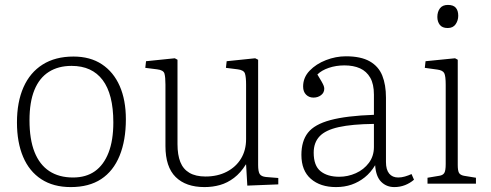

<svg xmlns="http://www.w3.org/2000/svg" viewBox="-20 -747 1996 781"><path d="M268 14Q197 14 148 -18Q99 -50 74 -109Q49 -168 49 -249Q49 -332 75.5 -392Q102 -452 153.5 -484.5Q205 -517 279 -517Q347 -517 394.5 -485.5Q442 -454 467 -397Q492 -340 492 -262Q492 -176 466.5 -113.5Q441 -51 391.5 -18.5Q342 14 268 14ZM277 -25Q330 -25 366 -50.5Q402 -76 421.5 -126Q441 -176 441 -249Q441 -307 430 -350Q419 -393 397.5 -421.5Q376 -450 344.5 -464.5Q313 -479 271 -479Q217 -479 178.5 -454.5Q140 -430 120 -381Q100 -332 100 -258Q100 -180 120.5 -128.5Q141 -77 180.5 -51Q220 -25 277 -25Z M812 14Q736 14 694.5 -27Q653 -68 653 -153V-403Q653 -433 649 -447.5Q645 -462 619 -465L571 -471L574 -498L691 -510L702 -504V-161Q702 -117 713.5 -88Q725 -59 750.5 -44Q776 -29 816 -29Q865 -29 902.5 -48.5Q940 -68 960.5 -102Q981 -136 981 -181V-403Q981 -433 976.5 -447.5Q972 -462 947 -465L899 -471L902 -498L1018 -510L1030 -504V-76Q1030 -49 1036.5 -39Q1043 -29 1062 -27L1112 -23V3L986 8L981 -78H980Q959 -44 932 -23.5Q905 -3 875 5.5Q845 14 812 14Z M1347 14Q1283 14 1244.5 -19.5Q1206 -53 1206 -117Q1206 -173 1232.5 -207Q1259 -241 1324 -258.5Q1389 -276 1501 -280V-362Q1501 -405 1486 -431Q1471 -457 1444.5 -469Q1418 -481 1381 -481Q1347 -481 1317.5 -471Q1288 -461 1271 -444Q1282 -426 1288 -415.5Q1294 -405 1296.5 -398.5Q1299 -392 1299 -386Q1299 -370 1286 -360Q1273 -350 1255 -350Q1237 -350 1225 -362Q1213 -374 1213 -395Q1213 -432 1239.5 -459.5Q1266 -487 1306 -502.5Q1346 -518 1387 -518Q1448 -518 1484 -497.5Q1520 -477 1535 -439.5Q1550 -402 1550 -350V-88Q1550 -57 1563 -41Q1576 -25 1600 -25Q1613 -25 1627 -29Q1641 -33 1654 -39L1664 -16Q1648 -2 1627.5 6Q1607 14 1584 14Q1552 14 1530.5 -7.5Q1509 -29 1506 -75Q1488 -45 1463.5 -25.5Q1439 -6 1410 4Q1381 14 1347 14ZM1360 -28Q1395 -28 1427.5 -42.5Q1460 -57 1480.5 -84.5Q1501 -112 1501 -149V-243Q1412 -242 1358 -230Q1304 -218 1280 -192.5Q1256 -167 1256 -126Q1256 -73 1284 -50.5Q1312 -28 1360 -28Z M1719 0V-24L1767 -32Q1781 -34 1787 -43Q1793 -52 1793 -80V-402Q1793 -438 1787 -449.5Q1781 -461 1759 -464L1708 -471L1711 -498L1831 -510L1842 -504V-76Q1842 -53 1847 -44Q1852 -35 1867 -32L1916 -24V0ZM1801 -633Q1779 -633 1769 -646Q1759 -659 1759 -678Q1759 -699 1769.5 -713Q1780 -727 1802 -727Q1824 -727 1834 -715.5Q1844 -704 1844 -683Q1844 -664 1833.5 -648.5Q1823 -633 1801 -633Z"/></svg>

Font: Literata 18pt ExtraLight
Style: Regular
Weight: 250
Designer: Latin by Veronika Burian and Jose Scaglione. Greek by Irene Vlachou. Cyrillic by Vera Evstafieva.
Foundry: TypeTogether
Version: Version 3.103;gftools[0.9.29]